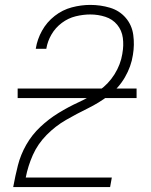

<svg xmlns="http://www.w3.org/2000/svg" viewBox="-20 -763 616 783"><path d="M34 0H429L436 -39H85Q94 -86 114 -131Q134 -176 170 -212.5Q206 -249 249.5 -274Q293 -299 338 -321Q383 -343 423.5 -373.5Q464 -404 489.5 -448Q515 -492 522 -539Q529 -580 523.5 -620.5Q518 -661 492.5 -690.5Q467 -720 428.5 -731.5Q390 -743 348 -743Q311 -743 273 -733Q235 -723 203 -698Q171 -673 151.5 -638Q132 -603 126 -565V-564H169V-565Q174 -595 190 -622.5Q206 -650 232 -669.5Q258 -689 288.5 -696.5Q319 -704 348 -704Q380 -704 409.5 -694.5Q439 -685 458 -662Q477 -639 481 -608Q485 -577 479 -545V-544Q472 -500 447 -460Q422 -420 383 -393Q344 -366 301.5 -346.5Q259 -327 219 -302.5Q179 -278 144.5 -245.5Q110 -213 87 -172.5Q64 -132 53 -88.5Q42 -45 34 -1ZM52 -363H537V-402H52Z"/></svg>

Font: Iosevka Sparkle Extralight
Style: Italic
Weight: 200
Italic angle: -9°
Designer: Belleve Invis
Foundry: Belleve Invis
Version: Version 4.5.0; ttfautohint (v1.8.3)